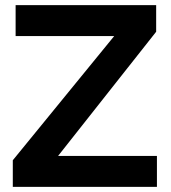

<svg xmlns="http://www.w3.org/2000/svg" viewBox="-20 -730 667 750"><path d="M30 -104 426 -589H41V-710H590V-606L207 -121H593V0H30Z"/></svg>

Font: YasnoRaleway
Style: Bold
Weight: 700
Designer: Matt McInerney, Pablo Impallari, Rodrigo Fuenzalida
Foundry: Matt McInerney, Pablo Impallari, Rodrigo Fuenzalida
Version: Version 4.026